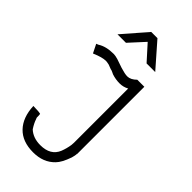

<svg xmlns="http://www.w3.org/2000/svg" viewBox="-237 -794 849 849"><g transform="rotate(45 187.0 -370.0)"><path d="M298 -630H244L180 -701L115 -630H62L160 -743H199ZM110 -511Q86 -511 47 -494H45L25 -534L35 -538Q64 -557 112 -557Q122 -557 139 -552L180 -538Q209 -529 224 -529Q245 -529 266 -550H310V-153V-128L309 -131V-125Q309 -122 307 -114L304 -102Q288 -56 269 -37Q231 3 167 3Q100 3 63 -35.5Q26 -74 23 -143L50 -142Q56 -142 66 -140H67L69 -139L70 -127V-124V-118Q70 -117 71 -114.5Q72 -112 73 -110Q78 -93 94 -68Q122 -42 167 -42Q231 -42 251 -91Q260 -114 264 -140L265 -155V-494Q245 -483 222 -483Q197 -483 173 -491Q171 -492 162.5 -496Q154 -500 150 -500L129 -508Q115 -511 110 -511Z"/></g></svg>

Font: Bhavuka
Style: Regular
Weight: 400
Version: 2.94.0; ttfautohint (v1.2) -l 7 -r 28 -G 50 -x 13 -D deva -f